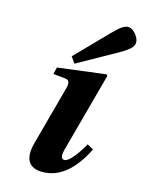

<svg xmlns="http://www.w3.org/2000/svg" viewBox="-114 -809 672 890"><g transform="rotate(15 221.5 -364.0)"><path d="M170.9 -541 315.9 -689.9Q344.2 -718.8 359.9 -729.5Q375.5 -740.2 390.1 -740.2Q407.7 -740.2 425.3 -719.7Q442.9 -699.2 442.9 -680.2Q442.9 -662.6 425.3 -647.2Q407.7 -631.8 375 -613.8L191.9 -511.2ZM107.9 -106.9 185.1 -392.1Q190.4 -412.1 186.5 -422.4Q182.6 -432.6 168 -434.1L109.9 -439.9L118.2 -473.1L348.1 -502L354 -496.1L251 -115.2Q238.3 -67.9 262.2 -67.9Q277.8 -67.9 302.2 -97.4Q326.7 -127 348.1 -166L377.9 -148.9Q297.4 12.2 178.2 12.2Q127.9 12.2 110.1 -18.3Q92.3 -48.8 107.9 -106.9Z"/></g></svg>

Font: Linguistics Pro
Style: Bold Italic
Weight: 700
Italic angle: -12°
Designer: Stefan Peev, Context Ltd
Foundry: Stefan Peev, Context Ltd
Version: Version 001.000